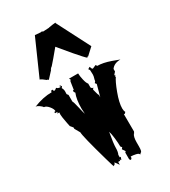

<svg xmlns="http://www.w3.org/2000/svg" viewBox="-267 -1274 1254 1413"><g transform="rotate(-30 359.5 -567.5)"><path d="M263.2 -1140.6 311 -1136.7Q316.4 -1136.7 322.3 -1138.2L328.1 -1132.8Q347.2 -1132.8 382.3 -1135.7L381.3 -1136.7Q423.8 -1144 434.1 -1144L442.4 -1143.1L439.5 -1140.6L582.5 -862.3L524.9 -809.1L522 -811L514.2 -803.7Q496.1 -818.4 439.7 -884.5Q383.3 -950.7 350.6 -991.2Q287.1 -914.1 253.9 -877.4L252 -877.9L237.8 -862.3L239.7 -860.4L187.5 -803.7L179.7 -811L176.3 -809.1Q175.3 -809.6 169.4 -814.2Q163.6 -818.8 158.9 -822.5Q154.3 -826.2 148.4 -830.6Q134.8 -839.4 129.9 -839.4ZM321.3 -1139.6Q321.3 -1139.6 323.2 -1139.6L322.3 -1138.2Q322.3 -1139.2 321.3 -1139.6ZM319.8 -1140.6 321.3 -1139.6Q319.8 -1139.6 319.8 -1140.6ZM539.6 -308.6 540.5 -161.1 532.7 -147V-149.4Q517.1 -130.4 517.1 -82V-47.9Q517.1 -1.5 504.9 -1.5L495.1 8.8Q494.6 -3.4 470 -8.8Q445.3 -14.2 426.8 -14.2V-1.5L416.5 8.8L407.2 -1.5V-59.6L414.1 -64.5Q414.1 -70.8 406.7 -79.6Q399.4 -88.4 397.9 -93.3L407.2 -104.5L397.9 -116.2Q397.9 -145.5 393.1 -187.7Q388.2 -230 380.9 -251.5Q364.3 -160.2 364.3 -125Q364.3 -89.8 354.5 -70.3V-48.8H363.3L354.5 -25.9L345.2 -36.6V-25.9H327.6V-1.5L301.8 -36.6L292.5 -14.2V-25.9L283.7 -14.2Q281.7 -16.1 259.8 -92.3Q195.3 -318.8 195.3 -353.5L169.9 -397.9V-409.7L150.9 -432.6Q149.9 -439.5 144.5 -464.8Q133.3 -522.5 133.3 -538.3Q133.3 -554.2 134.3 -557.6H117.7L125 -568.4H105Q103.5 -571.3 103.5 -573.5Q103.5 -575.7 106.2 -578.4Q108.9 -581.1 110.6 -581.1Q112.3 -581.1 115.2 -579.1Q115.2 -599.1 94.5 -623.5Q73.7 -647.9 56.2 -647.9Q51.3 -656.7 34.2 -668.9Q17.1 -681.2 6.3 -681.2H3.4Q85.4 -714.8 160.6 -714.8V-726.6H177.7V-714.8H186.5Q189.9 -714.8 204.6 -726.6Q213.9 -714.8 232.9 -714.8H239.3L231 -726.6H239.3L248 -714.8L239.3 -703.6Q249 -688.5 249 -670.2Q249 -651.9 248 -647.9L257.8 -635.3V-579.1Q264.6 -569.3 276.1 -518.3Q287.6 -467.3 292.5 -454.6Q290 -480 290 -499Q290 -578.6 309.6 -625L301.8 -635.3V-647.9H309.6L319.8 -714.8L327.6 -726.6L319.8 -737.3H397.9Q397.9 -714.8 405.8 -680.9Q413.6 -647 424.8 -635.3V-601.6L433.6 -591.3H442.9L433.6 -579.1Q436 -573.2 440.7 -552.2Q445.3 -531.2 451.2 -522.9V-503.4L478 -601.6L468.3 -613.8L478 -625Q477.1 -626 479.5 -635.7Q488.8 -666.5 487.8 -677.2L486.3 -714.8L478 -726.6L495.1 -737.3L504.4 -714.8H513.2L539.6 -726.6L547.9 -714.8Q595.7 -714.8 659.2 -692.4Q681.6 -684.6 718.8 -670.4Q664.6 -670.4 640.1 -635.3V-613.8L620.1 -591.3H630.4L620.1 -579.1H627.4Q606.4 -551.3 578.1 -475.3Q549.8 -399.4 549.8 -351.1Q549.8 -331.1 557.1 -318.8L547.9 -308.6ZM2.9 -681.2H3.4Z"/></g></svg>

Font: Butcherman Caps
Style: Regular
Weight: 400
Version: Version 001.003